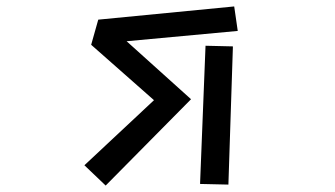

<svg xmlns="http://www.w3.org/2000/svg" viewBox="-20 -550 1040 596"><path d="M458 -239 263 -411 285 -489 707 -530 718 -454 373 -422 573 -242 308 26 242 -37ZM618 -408 703 -406 689 23 601 21Z"/></svg>

Font: Moralerspace Krypton JPDOC
Style: Regular
Weight: 400
Version: v0.0.6; ttfautohint (v1.8.4.7-5d5b-dirty) -l 6 -r 45 -G 200 